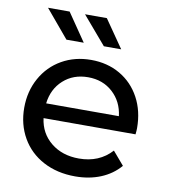

<svg xmlns="http://www.w3.org/2000/svg" viewBox="-83 -808 778 884"><g transform="rotate(10 306.0 -365.5)"><path d="M568 -233H138Q147 -163 199.5 -120.5Q252 -78 330 -78Q425 -78 483 -142L536 -80Q500 -38 446.5 -16Q393 6 327 6Q243 6 178 -28.5Q113 -63 77.5 -125Q42 -187 42 -265Q42 -342 76.5 -404Q111 -466 171.5 -500.5Q232 -535 308 -535Q384 -535 443.5 -500.5Q503 -466 536.5 -404Q570 -342 570 -262Q570 -251 568 -233ZM138 -302H478Q470 -369 423.5 -411.5Q377 -454 308 -454Q239 -454 192.5 -412Q146 -370 138 -302ZM70 -737H171L260 -607H179ZM243 -737H345L435 -607H354Z"/></g></svg>

Font: Idrija
Style: Regular
Weight: 500
Designer: Julieta Ulanovsky
Foundry: Julieta Ulanovsky
Version: Version 7.200